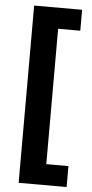

<svg xmlns="http://www.w3.org/2000/svg" viewBox="-59 -748 449 941"><g transform="rotate(5 165.5 -278.0)"><path d="M306 158H70V-714H306V-611H197V55H306Z"/></g></svg>

Font: Noto IKEA Simplified Chinese
Style: Bold
Weight: 700
Designer: Monotype Design Team
Foundry: Monotype Imaging Inc.
Version: Version 1.100